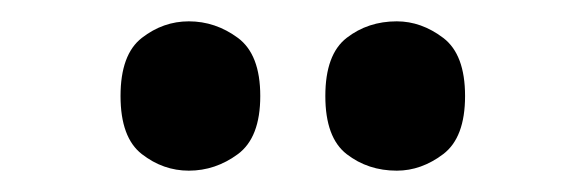

<svg xmlns="http://www.w3.org/2000/svg" viewBox="-20 -779 550 180"><path d="M352 -619Q325 -619 305 -634.5Q285 -650 285 -689Q285 -728 305 -743.5Q325 -759 352 -759Q375 -759 395.5 -743.5Q416 -728 416 -689Q416 -650 395.5 -634.5Q375 -619 352 -619ZM157 -619Q133 -619 113 -634.5Q93 -650 93 -689Q93 -728 113 -743.5Q133 -759 157 -759Q182 -759 203 -743.5Q224 -728 224 -689Q224 -650 203 -634.5Q182 -619 157 -619Z"/></svg>

Font: Noto Serif Condensed Black
Style: Regular
Weight: 900
Width: 3
Designer: Monotype Design Team
Foundry: Monotype Imaging Inc.
Version: Version 2.015; ttfautohint (v1.8.4.7-5d5b)